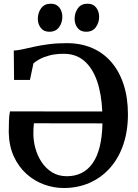

<svg xmlns="http://www.w3.org/2000/svg" viewBox="-20 -978 726 1010"><path d="M315.5 11Q262.5 11 211.8 -7.5Q161 -26 119.8 -62.8Q78.5 -99.5 53 -154.5Q27.5 -209.5 26 -282Q26 -314 27.2 -344.2Q28.5 -374.5 32.5 -392L518 -391.5Q514 -484.5 490.2 -552.5Q466.5 -620.5 423 -657.8Q379.5 -695 316.5 -695Q272 -695 240.5 -686.5Q209 -678 188.2 -666.5Q167.5 -655 156 -645L137.5 -557.5H54L52.5 -712Q73.5 -713 100.2 -719Q127 -725 161 -732.5Q195 -740 237.5 -745.5Q280 -751 332 -751Q406 -751 465.2 -725.2Q524.5 -699.5 566.2 -650.8Q608 -602 630.5 -532.8Q653 -463.5 653 -377Q653 -288 628.2 -216.2Q603.5 -144.5 558 -93.8Q512.5 -43 450.8 -16Q389 11 315.5 11ZM332 -51Q374 -51 408 -67.5Q442 -84 466.5 -118.2Q491 -152.5 504.2 -205Q517.5 -257.5 519 -329L158.5 -329.5Q157 -316 156.2 -303Q155.5 -290 155.5 -275Q155.5 -237.5 166.2 -198Q177 -158.5 199 -125.2Q221 -92 254.2 -71.5Q287.5 -51 332 -51ZM239 -811Q210 -811 194.5 -831.2Q179 -851.5 179 -879Q179 -910.5 196.2 -934.5Q213.5 -958.5 247 -958.5H248Q277 -958.5 292.5 -938Q308 -917.5 308 -890Q308 -859 290.8 -835Q273.5 -811 240 -811ZM432.5 -811Q403.5 -811 388 -831.2Q372.5 -851.5 372.5 -879Q372.5 -910.5 389.8 -934.5Q407 -958.5 440.5 -958.5H441.5Q470.5 -958.5 486 -938Q501.5 -917.5 501.5 -890Q501.5 -859 484.2 -835Q467 -811 433.5 -811Z"/></svg>

Font: Merriweather 20pt SemiBold
Style: Regular
Weight: 600
Version: Version 2.100